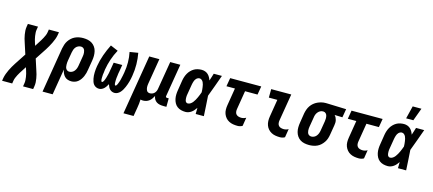

<svg xmlns="http://www.w3.org/2000/svg" viewBox="-99 -1417 5163 2292"><g transform="rotate(15 2483.0 -271.5)"><path d="M-34 215 -28 178Q-23 152 -13.5 126Q-4 100 8 75Q20 50 34 25.5Q48 1 63 -22L153 -159L109 -295Q101 -317 95 -340Q89 -363 85 -386.5Q81 -410 79.5 -434Q78 -458 82 -483L88 -520H213L207 -483Q203 -463 204.5 -443Q206 -423 208.5 -403.5Q211 -384 216 -365Q221 -346 227 -327L239 -290L271 -340Q282 -357 292.5 -374Q303 -391 312.5 -409Q322 -427 330 -445.5Q338 -464 341 -483L347 -520H472L466 -483Q461 -457 451.5 -431Q442 -405 429.5 -380Q417 -355 403.5 -330.5Q390 -306 375 -283L285 -146L329 -10Q337 12 343 35Q349 58 353 81.5Q357 105 358.5 129Q360 153 356 178L350 215H225L231 178Q235 158 233.5 138Q232 118 229.5 98.5Q227 79 222 60Q217 41 211 22L199 -15L167 35Q156 52 145 69Q134 86 125 104Q116 122 108 140.5Q100 159 97 178L91 215Z M591 215H466L558 -343Q563 -368 571 -392.5Q579 -417 593.5 -439Q608 -461 628 -479Q648 -497 672 -508Q696 -519 721 -523.5Q746 -528 770 -528Q800 -528 828.5 -522Q857 -516 880 -501Q903 -486 919 -463Q935 -440 941.5 -412.5Q948 -385 948 -355.5Q948 -326 943 -297L923 -177Q920 -156 914.5 -135Q909 -114 900 -93.5Q891 -73 878 -54Q865 -35 847.5 -20.5Q830 -6 808.5 1Q787 8 766 8Q741 8 719 0.5Q697 -7 681.5 -23.5Q666 -40 657 -61Q648 -82 644 -105ZM712 -97Q729 -97 745.5 -105Q762 -113 773.5 -127.5Q785 -142 791.5 -159Q798 -176 801 -194L821 -314Q823 -326 824 -338Q825 -350 823.5 -361.5Q822 -373 819 -384.5Q816 -396 809.5 -404.5Q803 -413 793 -418Q783 -423 770 -423Q753 -423 736 -415Q719 -407 707.5 -392.5Q696 -378 690 -361Q684 -344 681 -326L663 -221Q661 -208 660 -195Q659 -182 659.5 -169Q660 -156 662 -143.5Q664 -131 670.5 -120.5Q677 -110 687.5 -103.5Q698 -97 712 -97Z M1108 8Q1088 8 1070.5 0Q1053 -8 1041.5 -22Q1030 -36 1023.5 -54Q1017 -72 1013.5 -91Q1010 -110 1008.5 -129.5Q1007 -149 1008 -168.5Q1009 -188 1010.5 -208Q1012 -228 1016 -248Q1028 -320 1053 -390.5Q1078 -461 1112 -528L1206 -488Q1172 -426 1150.5 -361.5Q1129 -297 1118 -232Q1117 -226 1116.5 -219Q1116 -212 1115 -205.5Q1114 -199 1113.5 -192.5Q1113 -186 1111.5 -179Q1110 -172 1109.5 -165.5Q1109 -159 1109 -152.5Q1109 -146 1108.5 -139.5Q1108 -133 1108 -126.5Q1108 -120 1108 -113.5Q1108 -107 1109 -100.5Q1110 -94 1112.5 -87Q1115 -80 1121 -80Q1128 -80 1133 -86.5Q1138 -93 1141.5 -99.5Q1145 -106 1147.5 -112.5Q1150 -119 1152.5 -125.5Q1155 -132 1157 -138.5Q1159 -145 1161 -152Q1163 -159 1164.5 -165.5Q1166 -172 1168 -179Q1170 -186 1171.5 -192.5Q1173 -199 1174.5 -206Q1176 -213 1177 -219.5Q1178 -226 1179 -233Q1180 -240 1181.5 -246.5Q1183 -253 1184 -260L1197 -338H1303L1290 -260Q1289 -253 1287.5 -246.5Q1286 -240 1285 -233.5Q1284 -227 1283 -220Q1282 -213 1281.5 -206.5Q1281 -200 1280 -193.5Q1279 -187 1278 -180Q1277 -173 1276.5 -166.5Q1276 -160 1275.5 -153.5Q1275 -147 1275 -140Q1275 -133 1275 -126.5Q1275 -120 1275 -113.5Q1275 -107 1276 -100.5Q1277 -94 1279 -87Q1281 -80 1287 -80Q1294 -80 1299 -86.5Q1304 -93 1307 -99Q1310 -105 1312.5 -111.5Q1315 -118 1317.5 -124.5Q1320 -131 1322.5 -138Q1325 -145 1327 -151.5Q1329 -158 1330.5 -164.5Q1332 -171 1333.5 -177.5Q1335 -184 1336.5 -191Q1338 -198 1339.5 -204.5Q1341 -211 1342.5 -217.5Q1344 -224 1345 -231Q1346 -238 1347.5 -244.5Q1349 -251 1350 -258Q1361 -322 1360.5 -386.5Q1360 -451 1347 -511L1450 -528Q1463 -460 1464 -389Q1465 -318 1453 -246Q1450 -227 1446 -208Q1442 -189 1437 -170.5Q1432 -152 1425.5 -133.5Q1419 -115 1411 -96.5Q1403 -78 1393 -60.5Q1383 -43 1369.5 -27.5Q1356 -12 1337.5 -2Q1319 8 1300 8Q1282 8 1266.5 1.5Q1251 -5 1239.5 -17Q1228 -29 1221 -44.5Q1214 -60 1209 -76Q1201 -61 1191.5 -46.5Q1182 -32 1169.5 -19.5Q1157 -7 1140.5 0.5Q1124 8 1108 8Z M1466 215 1588 -520H1713L1661 -206Q1659 -195 1658 -183Q1657 -171 1657.5 -159.5Q1658 -148 1661 -137Q1664 -126 1669.5 -116.5Q1675 -107 1685.5 -102Q1696 -97 1708 -97Q1723 -97 1738.5 -103Q1754 -109 1765 -121Q1776 -133 1782 -148Q1788 -163 1790 -179L1847 -520H1972L1905 -117Q1904 -113 1904.5 -109Q1905 -105 1907.5 -102Q1910 -99 1914 -98Q1918 -97 1922 -97H1942L1941 8H1904Q1881 8 1859.5 4Q1838 0 1820 -11.5Q1802 -23 1791 -41.5Q1780 -60 1777 -82Q1768 -64 1756 -47Q1744 -30 1727.5 -17Q1711 -4 1691.5 2Q1672 8 1652 8Q1644 8 1636 7Q1628 6 1620 4Q1620 30 1616.5 56Q1613 82 1609 108L1591 215Z M2176 8Q2147 8 2120.5 1Q2094 -6 2073 -22Q2052 -38 2039.5 -61.5Q2027 -85 2021.5 -111.5Q2016 -138 2017 -166.5Q2018 -195 2023 -223L2042 -343Q2046 -367 2053.5 -390Q2061 -413 2073 -434.5Q2085 -456 2103 -474.5Q2121 -493 2142.5 -505.5Q2164 -518 2188.5 -523Q2213 -528 2236 -528Q2258 -528 2278.5 -520.5Q2299 -513 2314 -499Q2329 -485 2339 -467Q2349 -449 2356 -429Q2364 -452 2371 -474.5Q2378 -497 2385 -520H2486Q2461 -452 2437 -384Q2413 -316 2387 -249Q2392 -187 2395 -124.5Q2398 -62 2402 0H2301Q2301 -19 2301.5 -38Q2302 -57 2302 -76Q2290 -59 2277.5 -44Q2265 -29 2248.5 -17Q2232 -5 2213 1.5Q2194 8 2176 8ZM2176 -97Q2194 -97 2210 -108Q2226 -119 2237.5 -134Q2249 -149 2258.5 -166Q2268 -183 2275.5 -199.5Q2283 -216 2290 -233.5Q2297 -251 2303 -268Q2303 -284 2301.5 -299.5Q2300 -315 2298 -330.5Q2296 -346 2292.5 -361Q2289 -376 2282.5 -389.5Q2276 -403 2264 -413Q2252 -423 2236 -423Q2226 -423 2215.5 -418Q2205 -413 2197 -405Q2189 -397 2184 -387.5Q2179 -378 2175.5 -367.5Q2172 -357 2169.5 -347Q2167 -337 2165 -326L2145 -206Q2143 -195 2141.5 -184Q2140 -173 2140.5 -162.5Q2141 -152 2141.5 -141.5Q2142 -131 2145.5 -121Q2149 -111 2157 -104Q2165 -97 2176 -97Z M2819 8Q2791 8 2764 3.5Q2737 -1 2713 -13.5Q2689 -26 2672 -46Q2655 -66 2645.5 -91Q2636 -116 2635.5 -144Q2635 -172 2640 -201L2675 -415H2570L2588 -520H2972L2954 -415H2800L2762 -184Q2759 -166 2761.5 -148.5Q2764 -131 2775 -119Q2786 -107 2803 -102Q2820 -97 2837 -97Q2852 -97 2867 -101Q2882 -105 2896 -113L2879 -8Q2865 0 2849.5 4Q2834 8 2819 8Z M3344 8Q3316 8 3288.5 3.5Q3261 -1 3237.5 -13.5Q3214 -26 3196.5 -46Q3179 -66 3170 -91Q3161 -116 3160 -144Q3159 -172 3164 -201L3199 -415H3094L3095 -520H3343L3287 -184Q3284 -166 3286.5 -148.5Q3289 -131 3299.5 -119Q3310 -107 3327 -102Q3344 -97 3362 -97Q3377 -97 3392 -101Q3407 -105 3420 -113L3403 -8Q3390 0 3374.5 4Q3359 8 3344 8Z M3703 8Q3673 8 3644.5 2Q3616 -4 3593 -19Q3570 -34 3554.5 -57Q3539 -80 3532 -107.5Q3525 -135 3525.5 -164.5Q3526 -194 3531 -223L3550 -343Q3555 -368 3563.5 -392Q3572 -416 3587 -438Q3602 -460 3622.5 -477Q3643 -494 3666.5 -505Q3690 -516 3715 -522Q3740 -528 3764 -528H3781L4021 -520L4003 -415L3906 -418Q3917 -407 3924 -393Q3931 -379 3935 -363Q3939 -347 3938.5 -330Q3938 -313 3935 -297L3915 -177Q3911 -152 3903 -127.5Q3895 -103 3880 -81Q3865 -59 3845.5 -41Q3826 -23 3802 -12Q3778 -1 3752.5 3.5Q3727 8 3703 8ZM3704 -97Q3721 -97 3737.5 -105Q3754 -113 3765.5 -127.5Q3777 -142 3783.5 -159Q3790 -176 3793 -194L3813 -314Q3816 -331 3816 -348.5Q3816 -366 3812.5 -382Q3809 -398 3797.5 -410Q3786 -422 3768 -423H3759Q3742 -423 3726 -414Q3710 -405 3698.5 -390.5Q3687 -376 3681 -359.5Q3675 -343 3673 -326L3653 -206Q3651 -194 3650 -182Q3649 -170 3650 -158.5Q3651 -147 3654 -135.5Q3657 -124 3663.5 -115.5Q3670 -107 3680.5 -102Q3691 -97 3704 -97Z M4319 8Q4291 8 4264 3.5Q4237 -1 4213 -13.5Q4189 -26 4172 -46Q4155 -66 4145.5 -91Q4136 -116 4135.5 -144Q4135 -172 4140 -201L4175 -415H4070L4088 -520H4472L4454 -415H4300L4262 -184Q4259 -166 4261.5 -148.5Q4264 -131 4275 -119Q4286 -107 4303 -102Q4320 -97 4337 -97Q4352 -97 4367 -101Q4382 -105 4396 -113L4379 -8Q4365 0 4349.5 4Q4334 8 4319 8Z M4676 8Q4647 8 4620.5 1Q4594 -6 4573 -22Q4552 -38 4539.5 -61.5Q4527 -85 4521.5 -111.5Q4516 -138 4517 -166.5Q4518 -195 4523 -223L4542 -343Q4546 -367 4553.5 -390Q4561 -413 4573 -434.5Q4585 -456 4603 -474.5Q4621 -493 4642.5 -505.5Q4664 -518 4688.5 -523Q4713 -528 4736 -528Q4758 -528 4778.5 -520.5Q4799 -513 4814 -499Q4829 -485 4839 -467Q4849 -449 4856 -429Q4864 -452 4871 -474.5Q4878 -497 4885 -520H4986Q4961 -452 4937 -384Q4913 -316 4887 -249Q4892 -187 4895 -124.5Q4898 -62 4902 0H4801Q4801 -19 4801.5 -38Q4802 -57 4802 -76Q4790 -59 4777.5 -44Q4765 -29 4748.5 -17Q4732 -5 4713 1.5Q4694 8 4676 8ZM4676 -97Q4694 -97 4710 -108Q4726 -119 4737.5 -134Q4749 -149 4758.5 -166Q4768 -183 4775.5 -199.5Q4783 -216 4790 -233.5Q4797 -251 4803 -268Q4803 -284 4801.5 -299.5Q4800 -315 4798 -330.5Q4796 -346 4792.5 -361Q4789 -376 4782.5 -389.5Q4776 -403 4764 -413Q4752 -423 4736 -423Q4726 -423 4715.5 -418Q4705 -413 4697 -405Q4689 -397 4684 -387.5Q4679 -378 4675.5 -367.5Q4672 -357 4669.5 -347Q4667 -337 4665 -326L4645 -206Q4643 -195 4641.5 -184Q4640 -173 4640.5 -162.5Q4641 -152 4641.5 -141.5Q4642 -131 4645.5 -121Q4649 -111 4657 -104Q4665 -97 4676 -97ZM4741 -600 4780 -758H4888L4830 -600Z"/></g></svg>

Font: Iosevka Term Curly XBd Obl
Style: Regular
Weight: 800
Italic angle: -9°
Designer: Belleve Invis
Foundry: Belleve Invis
Version: Version 32.3.0